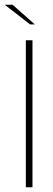

<svg xmlns="http://www.w3.org/2000/svg" viewBox="-42 -790 224 810"><path d="M67 -620H95V0H67ZM85 -687 -22 -770H11L105 -687Z"/></svg>

Font: Smooch Sans Thin ExtraLight
Style: Regular
Weight: 250
Version: Version 1.010